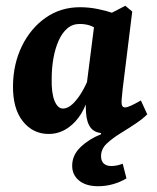

<svg xmlns="http://www.w3.org/2000/svg" viewBox="-20 -455 543 665"><path d="M149 9Q94 9 59 -35Q24 -79 25 -159Q26 -234 56 -295.5Q86 -357 138 -393.5Q190 -430 257 -430Q289 -430 320 -423.5Q351 -417 374 -409L338 -340Q319 -354 300.5 -363Q282 -372 256 -372Q231 -372 213 -356.5Q195 -341 183 -314Q171 -287 165 -253Q159 -219 159 -182Q158 -132 169 -105.5Q180 -79 198 -79Q211 -79 224.5 -89Q238 -99 253 -120Q268 -141 282 -172L297 -165Q282 -79 241.5 -35Q201 9 149 9ZM345 7Q310 7 295 -11.5Q280 -30 278 -65Q277 -78 277 -100Q277 -122 277 -137L308 -380L414 -435L438 -415L405 -148Q404 -136 402.5 -122.5Q401 -109 401 -101Q401 -83 413 -83Q420 -83 432.5 -88.5Q445 -94 468 -107L490 -59Q456 -28 417.5 -10.5Q379 7 345 7ZM320 190Q278 190 254 170.5Q230 151 230 119Q230 82 259.5 54Q289 26 330 10V-26L490 -59Q474 -43 450 -27Q426 -11 400 5Q369 24 349.5 42.5Q330 61 330 86Q330 103 339.5 111.5Q349 120 365 120Q375 120 385 118Q395 116 405 112L418 163Q396 176 371 183Q346 190 320 190Z"/></svg>

Font: Yrsa
Style: Italic
Weight: 400
Italic angle: -7.10001°
Designer: Anna Giedrys (Yrsa+Rasa design), David Brezina (Yrsa art-direction, Rasa art-direction, design)
Foundry: Rosetta Type Foundry
Version: Version 2.004